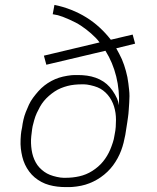

<svg xmlns="http://www.w3.org/2000/svg" viewBox="-20 -755 640 783"><path d="M249 8Q231 8 214 6Q197 4 180.5 -0.5Q164 -5 149 -13Q134 -21 121.5 -31.5Q109 -42 99 -55.5Q89 -69 82 -84Q75 -99 71 -115.5Q67 -132 65 -149Q63 -166 64 -187Q65 -208 67 -220L70 -235Q72 -251 75.5 -266.5Q79 -282 85 -297.5Q91 -313 98 -328Q105 -343 115 -356.5Q125 -370 136.5 -383Q148 -396 161.5 -406.5Q175 -417 190 -425Q205 -433 220.5 -438Q236 -443 254.5 -446Q273 -449 284 -449H298Q317 -449 335 -446.5Q353 -444 370 -438Q387 -432 401.5 -422.5Q416 -413 427.5 -400Q439 -387 449 -369.5Q459 -352 462 -340L465 -326Q468 -386 454 -443Q440 -500 410 -548L169 -491L159 -528L386 -582Q379 -592 370 -601Q361 -610 351.5 -618.5Q342 -627 331.5 -635Q321 -643 310.5 -650Q300 -657 288.5 -663Q277 -669 262.5 -675.5Q248 -682 236 -686.5Q224 -691 216 -693L195 -697L202 -735Q237 -728 270 -715Q303 -702 332 -684Q361 -666 386 -643Q411 -620 432 -593L521 -614L531 -577L454 -558Q460 -547 466 -536Q472 -525 477 -513.5Q482 -502 486 -490Q490 -478 493.5 -465.5Q497 -453 499.5 -440.5Q502 -428 503.5 -415Q505 -402 506.5 -389Q508 -376 508 -363Q508 -350 507 -336.5Q506 -323 505 -306.5Q504 -290 502 -277Q500 -264 499 -256L491 -205Q488 -189 484 -173Q480 -157 474 -141Q468 -125 459.5 -109.5Q451 -94 441 -80.5Q431 -67 418 -54.5Q405 -42 390.5 -32Q376 -22 360.5 -14.5Q345 -7 328.5 -2Q312 3 293 5.5Q274 8 263 8ZM238 -30H250Q263 -30 276.5 -31.5Q290 -33 303.5 -36Q317 -39 330.5 -44.5Q344 -50 356.5 -58Q369 -66 380 -75.5Q391 -85 400 -96Q409 -107 416.5 -119.5Q424 -132 429.5 -145Q435 -158 440 -173.5Q445 -189 446 -198L448 -209Q451 -223 452 -237.5Q453 -252 453 -266.5Q453 -281 451 -294.5Q449 -308 445 -321Q441 -334 434.5 -346Q428 -358 419.5 -368Q411 -378 400.5 -386Q390 -394 377.5 -399Q365 -404 349 -407.5Q333 -411 324 -411H311Q298 -411 283.5 -409.5Q269 -408 255.5 -404.5Q242 -401 228.5 -395.5Q215 -390 203 -382Q191 -374 179.5 -364Q168 -354 159 -343Q150 -332 143 -319.5Q136 -307 130 -294Q124 -281 119.5 -265Q115 -249 113 -240L111 -228Q109 -214 107.5 -199.5Q106 -185 106.5 -171Q107 -157 109 -143.5Q111 -130 115 -117.5Q119 -105 125.5 -93Q132 -81 141 -71.5Q150 -62 160.5 -54.5Q171 -47 183.5 -42Q196 -37 212 -33.5Q228 -30 238 -30Z"/></svg>

Font: Iosevka Aile Extralight
Style: Italic
Weight: 200
Italic angle: -9°
Designer: Belleve Invis
Foundry: Belleve Invis
Version: Version 31.1.0; ttfautohint (v1.8.4)